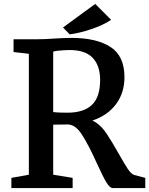

<svg xmlns="http://www.w3.org/2000/svg" viewBox="-20 -958 760 978"><path d="M38 0ZM614 -565Q614 -485 571 -427.5Q528 -370 451 -344Q454 -343 467 -335Q497 -316 522.5 -278Q548 -240 586 -173Q614 -123 631 -97.5Q648 -72 663 -67L720 -52V0H555Q539 0 521 -30.5Q503 -61 473 -127Q431 -220 397.5 -272Q364 -324 325 -324L251 -323V-68L350 -52V0H38V-52L127 -68V-684L49 -693V-758H171Q192 -758 211 -759Q230 -760 246 -761Q308 -765 344 -765Q471 -765 542.5 -719Q614 -673 614 -565ZM305 -702Q265 -700 251 -695V-387Q274 -384 324 -384Q406 -384 448 -423.5Q490 -463 490 -551Q490 -625 450.5 -665Q411 -705 327 -703Q319 -702 305 -702ZM465 -938 546 -857Q506 -830 445 -809.5Q384 -789 335 -783L301 -818Z"/></svg>

Font: Martel
Style: Bold
Weight: 700
Designer: Dan Reynolds
Foundry: Dan Reynolds
Version: Version 1.001; ttfautohint (v1.1) -l 5 -r 5 -G 72 -x 0 -D la